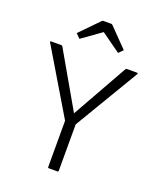

<svg xmlns="http://www.w3.org/2000/svg" viewBox="-163 -1091 926 1112"><g transform="rotate(20 300.0 -535.0)"><path d="M31 -768Q29 -771 30.5 -773Q32 -775 35 -775H99Q102 -775 106 -770L302 -429L494 -770Q498 -775 501 -775H565Q568 -775 569.5 -773Q571 -771 569 -768L333 -372V-86Q333 -80 327 -80H274Q268 -80 268 -86V-371ZM158 -871 270 -986Q274 -990 278 -990H328Q332 -990 336 -986L448 -871L422 -845L303 -930L184 -845Z"/></g></svg>

Font: Gowun Dodum
Style: Regular
Weight: 400
Designer: Yanghee Ryu
Foundry: Yanghee Ryu
Version: Version 2.000